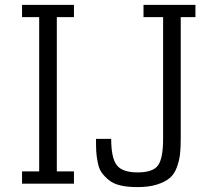

<svg xmlns="http://www.w3.org/2000/svg" viewBox="-20 -750 863 784"><path d="M566 -680H646V-183Q646 -104 625.5 -75Q605 -46 542 -46Q479 -46 456.5 -76Q434 -106 434 -183H372Q372 -151 373 -132Q374 -113 379 -87Q384 -61 395 -45.5Q406 -30 424 -15Q442 0 471 7Q500 14 540 14Q588 14 621 3.5Q654 -7 673 -23Q692 -39 702 -66.5Q712 -94 715 -119.5Q718 -145 718 -183V-680H778V-730H566ZM70 -680H140V-50H70V0H282V-50H212V-680H282V-730H70Z"/></svg>

Font: Glegoo
Style: Regular
Weight: 400
Version: Version 2.0.1; ttfautohint (v0.9) -r 48 -G 60